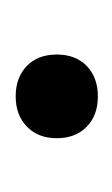

<svg xmlns="http://www.w3.org/2000/svg" viewBox="33 -408 150 257"><g transform="rotate(90 108.5 -279.0)"><path d="M108.5 -224.5Q83.5 -224.5 68 -239.2Q52.5 -254 52.5 -279.5Q52.5 -305 68 -319.8Q83.5 -334.5 108.5 -334.5Q134 -334.5 149.2 -319.5Q164.5 -304.5 164.5 -279.5Q164.5 -254.5 149 -239.5Q133.5 -224.5 108.5 -224.5Z"/></g></svg>

Font: Encode Sans SC SemiCondensed
Style: Regular
Weight: 400
Width: 4
Designer: Multiple Designers
Foundry: Impallari Type
Version: Version 3.002